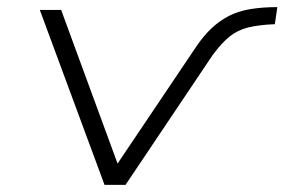

<svg xmlns="http://www.w3.org/2000/svg" viewBox="-20 -520 800 540"><path d="M274 0 92 -492H152L311 -59H310L532 -389Q553 -420 575.5 -441Q598 -462 624.5 -475.5Q651 -489 685 -494.5Q719 -500 760 -500L753 -452Q706 -450 677 -442.5Q648 -435 626 -417.5Q604 -400 578 -365L333 0Z"/></svg>

Font: Nunito Sans 7pt Expanded ExtraLight
Style: Italic
Weight: 250
Width: 7
Italic angle: -9°
Designer: Vernon Adams
Foundry: Vernon Adams
Version: Version 3.101;gftools[0.9.27]